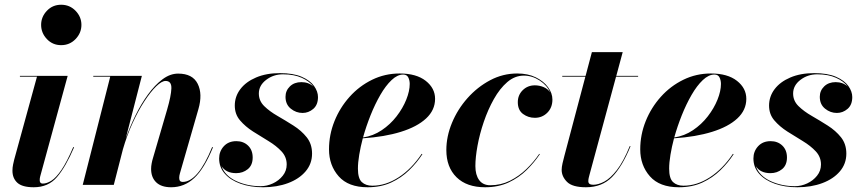

<svg xmlns="http://www.w3.org/2000/svg" viewBox="-20 -780 3638 810"><path d="M153.5 -675Q153.5 -709 177.8 -734.5Q202 -760 238 -760Q274 -760 298.8 -734.5Q323.5 -709 323.5 -675Q323.5 -641 298.8 -615.2Q274 -589.5 238 -589.5Q202 -589.5 177.8 -615.2Q153.5 -641 153.5 -675ZM292.5 -158.5Q257 -75.5 220.2 -32.8Q183.5 10 122.5 10Q74 10 53.2 -9Q32.5 -28 32.5 -60Q32.5 -73 35.2 -86Q38 -99 40 -107L136 -456.5H64V-460H265.5L149.5 -35.5Q147.5 -28 147.5 -20Q147.5 -5.5 160.5 -5.5Q177.5 -5.5 197 -17.8Q216.5 -30 239.2 -63.2Q262 -96.5 289 -159.5Z M445 -456.5H373.5V-460H578.5L510.5 -196Q527.5 -244 551.2 -292.5Q575 -341 604 -381Q633 -421 665.2 -445.2Q697.5 -469.5 731.5 -469.5Q792.5 -469.5 814 -426.5Q835.5 -383.5 817 -319.5L739 -48.5Q736 -38.5 736 -29.5Q736 -12.5 750.5 -12.5Q815 -12.5 875 -159.5L878.5 -158.5Q841.5 -68 799.5 -29Q757.5 10 702 10Q660.5 10 639 -10.8Q617.5 -31.5 617.5 -67.5Q617.5 -78.5 619.8 -90.5Q622 -102.5 625 -112L685 -317.5Q702 -376 703 -407.2Q704 -438.5 678.5 -438.5Q662.5 -438.5 639 -415.8Q615.5 -393 589.5 -353.2Q563.5 -313.5 539.5 -261.2Q515.5 -209 498.5 -150L460 0H329Z M1296.5 -132Q1296.5 -89 1269.2 -57Q1242 -25 1195.2 -7.5Q1148.5 10 1090 10Q1037 10 995 -4.8Q953 -19.5 928.8 -46.8Q904.5 -74 904.5 -111.5Q904.5 -141.5 924.2 -163Q944 -184.5 977 -184.5Q1007 -184.5 1026.5 -165.8Q1046 -147 1046 -115.5Q1046 -83 1025.2 -66.2Q1004.5 -49.5 976.5 -49.5Q933.5 -49.5 914.5 -79Q929.5 -38 976.5 -16.2Q1023.5 5.5 1079.5 5.5Q1106 5.5 1131.2 -6.2Q1156.5 -18 1173 -38.8Q1189.5 -59.5 1189.5 -86Q1189.5 -118 1167.5 -141.5Q1145.5 -165 1112.8 -184.8Q1080 -204.5 1047.5 -225.2Q1015 -246 992.8 -272Q970.5 -298 970.5 -334.5Q970.5 -373 994 -404Q1017.5 -435 1060.5 -453.2Q1103.5 -471.5 1161 -471.5Q1217.5 -471.5 1253 -456Q1288.5 -440.5 1305 -417.2Q1321.5 -394 1321.5 -370.5Q1321.5 -337.5 1301.5 -320.5Q1281.5 -303.5 1256.5 -303.5Q1229 -303.5 1206.8 -321.5Q1184.5 -339.5 1184.5 -371.5Q1184.5 -397.5 1203 -415.5Q1221.5 -433.5 1251.5 -433.5Q1282.5 -433.5 1302.5 -414.5Q1286 -437 1253 -451.8Q1220 -466.5 1173.5 -466.5Q1133.5 -466.5 1102.8 -443Q1072 -419.5 1072 -385.5Q1072 -354.5 1094.8 -332.2Q1117.5 -310 1151 -290.8Q1184.5 -271.5 1218 -250.2Q1251.5 -229 1274 -200.8Q1296.5 -172.5 1296.5 -132Z M1490 -68.5Q1490 -27 1506.5 -11.8Q1523 3.5 1550.5 3.5Q1607 3.5 1661.8 -32Q1716.5 -67.5 1759 -131L1762 -129.5Q1739 -94 1706.2 -62Q1673.5 -30 1630.2 -10Q1587 10 1531 10Q1449.5 10 1408.8 -36.2Q1368 -82.5 1368 -150Q1368 -211.5 1391 -268.8Q1414 -326 1454.8 -371.5Q1495.5 -417 1549.8 -443.5Q1604 -470 1666 -470Q1736.5 -470 1776 -439Q1815.5 -408 1815.5 -363Q1815.5 -315.5 1777.5 -280.2Q1739.5 -245 1671 -223.8Q1602.5 -202.5 1510.5 -196.5Q1501 -160.5 1495.5 -127.2Q1490 -94 1490 -68.5ZM1681 -465.5Q1656.5 -465.5 1631.8 -442Q1607 -418.5 1584.5 -379.5Q1562 -340.5 1543.2 -293.5Q1524.5 -246.5 1511.5 -200Q1554.5 -206.5 1590.5 -230.8Q1626.5 -255 1653 -289.2Q1679.5 -323.5 1694 -359.8Q1708.5 -396 1708.5 -426Q1708.5 -441 1702.5 -453.2Q1696.5 -465.5 1681 -465.5Z M2257.5 -129.5Q2234 -94.5 2201.5 -62.5Q2169 -30.5 2125.5 -10.2Q2082 10 2026.5 10Q1949 10 1906 -32.2Q1863 -74.5 1863 -147Q1863 -204.5 1886.8 -261.8Q1910.5 -319 1952.2 -366Q1994 -413 2047.8 -441.5Q2101.5 -470 2162 -470Q2207 -470 2240.2 -453.8Q2273.5 -437.5 2292 -412.2Q2310.5 -387 2310.5 -360Q2310.5 -326 2289 -304.5Q2267.5 -283 2236.5 -283Q2208.5 -283 2186.5 -299.2Q2164.5 -315.5 2164.5 -349Q2164.5 -379 2185.2 -399.5Q2206 -420 2236.5 -420Q2255 -420 2272.8 -412.8Q2290.5 -405.5 2300.5 -391Q2288 -420 2256.5 -440.5Q2225 -461 2190 -461Q2152 -461 2120.2 -433.8Q2088.5 -406.5 2063.5 -362Q2038.5 -317.5 2021 -266Q2003.5 -214.5 1994.5 -165.2Q1985.5 -116 1985.5 -79.5Q1985.5 -42 2001.5 -20.2Q2017.5 1.5 2048.5 1.5Q2093 1.5 2131.2 -17.5Q2169.5 -36.5 2200.8 -66.8Q2232 -97 2255 -131Z M2640 -163Q2604.5 -76.5 2562 -33.2Q2519.5 10 2452 10Q2394.5 10 2372 -12.8Q2349.5 -35.5 2349.5 -63.5Q2349.5 -75 2353.2 -91.2Q2357 -107.5 2361 -122.5L2449.5 -456.5H2352V-460H2450.5L2477 -560H2607L2580 -460H2672V-456.5H2579L2466.5 -41Q2465 -35.5 2463.5 -29Q2462 -22.5 2462 -15.5Q2462 -0.5 2483 -0.5Q2504 -0.5 2529.5 -14Q2555 -27.5 2582.5 -62.8Q2610 -98 2637 -164Z M2803 -68.5Q2803 -27 2819.5 -11.8Q2836 3.5 2863.5 3.5Q2920 3.5 2974.8 -32Q3029.5 -67.5 3072 -131L3075 -129.5Q3052 -94 3019.2 -62Q2986.5 -30 2943.2 -10Q2900 10 2844 10Q2762.5 10 2721.8 -36.2Q2681 -82.5 2681 -150Q2681 -211.5 2704 -268.8Q2727 -326 2767.8 -371.5Q2808.5 -417 2862.8 -443.5Q2917 -470 2979 -470Q3049.5 -470 3089 -439Q3128.5 -408 3128.5 -363Q3128.5 -315.5 3090.5 -280.2Q3052.5 -245 2984 -223.8Q2915.5 -202.5 2823.5 -196.5Q2814 -160.5 2808.5 -127.2Q2803 -94 2803 -68.5ZM2994 -465.5Q2969.5 -465.5 2944.8 -442Q2920 -418.5 2897.5 -379.5Q2875 -340.5 2856.2 -293.5Q2837.5 -246.5 2824.5 -200Q2867.5 -206.5 2903.5 -230.8Q2939.5 -255 2966 -289.2Q2992.5 -323.5 3007 -359.8Q3021.5 -396 3021.5 -426Q3021.5 -441 3015.5 -453.2Q3009.5 -465.5 2994 -465.5Z M3550.5 -132Q3550.5 -89 3523.2 -57Q3496 -25 3449.2 -7.5Q3402.5 10 3344 10Q3291 10 3249 -4.8Q3207 -19.5 3182.8 -46.8Q3158.5 -74 3158.5 -111.5Q3158.5 -141.5 3178.2 -163Q3198 -184.5 3231 -184.5Q3261 -184.5 3280.5 -165.8Q3300 -147 3300 -115.5Q3300 -83 3279.2 -66.2Q3258.5 -49.5 3230.5 -49.5Q3187.5 -49.5 3168.5 -79Q3183.5 -38 3230.5 -16.2Q3277.5 5.5 3333.5 5.5Q3360 5.5 3385.2 -6.2Q3410.5 -18 3427 -38.8Q3443.5 -59.5 3443.5 -86Q3443.5 -118 3421.5 -141.5Q3399.5 -165 3366.8 -184.8Q3334 -204.5 3301.5 -225.2Q3269 -246 3246.8 -272Q3224.5 -298 3224.5 -334.5Q3224.5 -373 3248 -404Q3271.5 -435 3314.5 -453.2Q3357.5 -471.5 3415 -471.5Q3471.5 -471.5 3507 -456Q3542.5 -440.5 3559 -417.2Q3575.5 -394 3575.5 -370.5Q3575.5 -337.5 3555.5 -320.5Q3535.5 -303.5 3510.5 -303.5Q3483 -303.5 3460.8 -321.5Q3438.5 -339.5 3438.5 -371.5Q3438.5 -397.5 3457 -415.5Q3475.5 -433.5 3505.5 -433.5Q3536.5 -433.5 3556.5 -414.5Q3540 -437 3507 -451.8Q3474 -466.5 3427.5 -466.5Q3387.5 -466.5 3356.8 -443Q3326 -419.5 3326 -385.5Q3326 -354.5 3348.8 -332.2Q3371.5 -310 3405 -290.8Q3438.5 -271.5 3472 -250.2Q3505.5 -229 3528 -200.8Q3550.5 -172.5 3550.5 -132Z"/></svg>

Font: Bodoni* 48pt
Style: Bold Italic
Weight: 700
Italic angle: -13°
Version: Version 2.3